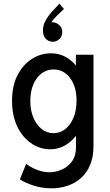

<svg xmlns="http://www.w3.org/2000/svg" viewBox="-20 -819 602 1052"><path d="M262.7 212.9Q211.4 212.9 164.1 197.8Q116.7 182.6 88.9 163.6L123.5 78.6Q146 97.2 181.9 111.1Q217.8 125 252.4 125Q283.2 125 316.7 111.1Q350.1 97.2 373.3 66.7Q396.5 36.1 396.5 -14.2V-78.6H382.3L400.4 -125.5V-407.2L374.5 -457H396V-519H492.2V-19Q492.2 41.5 473.6 85.2Q455.1 128.9 422.9 157.2Q390.6 185.5 349.1 199.2Q307.6 212.9 262.7 212.9ZM253.9 -1Q213.9 -1 176.8 -18.8Q139.6 -36.6 109.9 -70.8Q80.1 -105 63 -154.1Q45.9 -203.1 45.9 -265.1Q45.9 -349.1 76.2 -407.5Q106.4 -465.8 155 -496.3Q203.6 -526.9 258.3 -526.9Q315.4 -526.9 360.1 -493.9Q404.8 -460.9 430.2 -402.6Q455.6 -344.2 455.6 -268.6Q455.6 -191.9 429.2 -131.3Q402.8 -70.8 356.9 -35.9Q311 -1 253.9 -1ZM273.4 -89.4Q309.6 -89.4 338.1 -112.1Q366.7 -134.8 383.1 -175Q399.4 -215.3 399.4 -268.1Q399.4 -319.8 383.1 -358.2Q366.7 -396.5 338.4 -417.5Q310.1 -438.5 274.4 -438.5Q236.8 -438.5 208 -417Q179.2 -395.5 162.6 -356.4Q146 -317.4 146 -266.1Q146 -214.8 162.6 -175Q179.2 -135.3 207.8 -112.3Q236.3 -89.4 273.4 -89.4ZM305.7 -799.3 330.6 -770 291.5 -732.4Q279.8 -720.7 271.5 -710.2Q263.2 -699.7 258.5 -689.9Q253.9 -680.2 254.4 -671.9L239.3 -669.9Q241.2 -680.7 247.8 -688.7Q254.4 -696.8 269.5 -696.8Q287.6 -696.8 304.4 -681.9Q321.3 -667 321.3 -643.1Q321.3 -619.1 305.2 -604.7Q289.1 -590.3 269.5 -590.3Q247.1 -590.3 231.2 -606.2Q215.3 -622.1 215.3 -651.9Q215.3 -675.8 224.6 -696Q233.9 -716.3 245.4 -731.4Q256.8 -746.6 264.6 -754.9Z"/></svg>

Font: Reddit Mono Medium
Style: Regular
Weight: 500
Monospace: yes
Designer: Stephen Hutchings
Foundry: Reddit
Version: Version 1.014